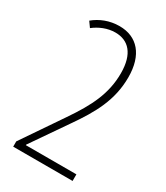

<svg xmlns="http://www.w3.org/2000/svg" viewBox="-181 -803 764 882"><g transform="rotate(30 200.5 -362.0)"><path d="M354 0V-35H86V-38L215 -225C287 -328 338 -419 338 -540C338 -659 280 -724 186 -724C133 -724 87 -705 52 -676L72 -648C103 -672 142 -689 184 -689C253 -689 299 -643 299 -539C299 -431 256 -346 184 -241L39 -28V0Z"/></g></svg>

Font: Noto Sans Georgian ExtraCondensed ExtraLight
Style: Regular
Weight: 200
Width: 2
Designer: Monotype Design Team, Akaki Razmadze
Foundry: Google LLC
Version: Version 2.005